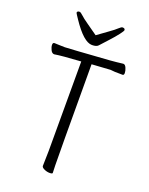

<svg xmlns="http://www.w3.org/2000/svg" viewBox="-164 -975 828 1065"><g transform="rotate(20 250.0 -442.5)"><path d="M123 -847Q104 -875 102 -880Q102 -891 116 -891Q123 -891 136.5 -878Q150 -865 181 -843.5Q212 -822 244 -799Q275 -822 305.5 -843.5Q336 -865 349.5 -878Q363 -891 370 -891Q385 -891 385 -880Q385 -875 368 -852.5Q351 -830 320.5 -797Q290 -764 280 -752.5Q270 -741 243 -741Q194 -741 123 -847ZM282 0Q282 6 265.5 6Q249 6 233 -1.5Q217 -9 217 -18L219 -107V-635Q105 -628 64 -621Q51 -621 43 -637.5Q35 -654 35 -667Q35 -680 45 -680Q52 -680 70.5 -679Q89 -678 106 -678Q123 -678 365 -695Q404 -698 443 -703Q454 -703 461 -686.5Q468 -670 468 -657Q468 -644 459 -644Q403 -644 388 -647L278 -640V-635Q279 -74 280.5 -45.5Q282 -17 282 0Z"/></g></svg>

Font: Moon Stars Kai HW Light
Style: Regular
Weight: 300
Designer: GuiWonder
Version: Version 1.101